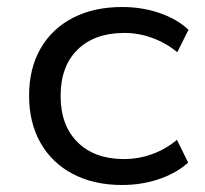

<svg xmlns="http://www.w3.org/2000/svg" viewBox="-20 -519 585 548"><path d="M328 9Q248 9 188 -22.5Q128 -54 95.5 -111.5Q63 -169 63 -246Q63 -323 95.5 -380Q128 -437 188 -468Q248 -499 329 -499Q385 -499 435 -482Q485 -465 518 -434L486 -370Q453 -397 414 -411Q375 -425 335 -425Q250 -425 201.5 -377.5Q153 -330 153 -245Q153 -161 201.5 -113Q250 -65 334 -65Q375 -65 414 -79Q453 -93 485 -120L517 -55Q484 -25 434.5 -8Q385 9 328 9Z"/></svg>

Font: Nunito Sans 10pt SemiExpanded
Style: Regular
Weight: 400
Width: 6
Designer: Vernon Adams
Foundry: Vernon Adams
Version: Version 3.101;gftools[0.9.27]